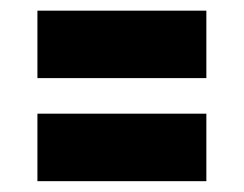

<svg xmlns="http://www.w3.org/2000/svg" viewBox="-20 -461 448 353"><path d="M48.8 -127.9V-252H359.4V-127.9ZM48.8 -317.4V-441.4H359.4V-317.4Z"/></svg>

Font: Post No Bills Jaffna ExtraBold
Style: Regular
Weight: 800
Designer: Kosala Senevirathne, Siva Puranthara, Lasantha Premarathna, Tharique Azeez
Foundry: Mooniak
Version: Version 1.220 ; ttfautohint (v1.6)